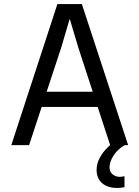

<svg xmlns="http://www.w3.org/2000/svg" viewBox="-20 -718 690 950"><path d="M139 -189V-264H518V-189ZM264 -698H385L614 0H525L367 -484L325 -625L283 -483L124 0H36ZM596 208Q588 209 580.5 210.5Q573 212 561 212Q512 212 485 188Q458 164 458 123Q458 93 472.5 65Q487 37 510.5 13.5Q534 -10 561 -26L597 0Q561 21 541.5 52Q522 83 522 110Q522 132 537 144.5Q552 157 573 157Q580 157 585 156Q590 155 596 154Z"/></svg>

Font: Azeret Mono Light
Style: Regular
Weight: 300
Designer: Martin Vácha
Foundry: Displaay
Version: Version 1.002